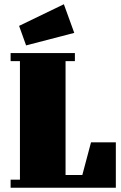

<svg xmlns="http://www.w3.org/2000/svg" viewBox="-20 -885 571 905"><path d="M526 -214V0H30V-38H74V-597H30V-635H333V-597H289V-60H368L409 -214ZM70 -763 281 -865 330 -730 103 -671Z"/></svg>

Font: Unlock
Style: Regular
Weight: 400
Designer: Eduardo Rodriguez Tunni
Foundry: Eduardo Rodriguez Tunni
Version: Version 1.003; ttfautohint (v1.8.4.7-5d5b);gftools[0.9.23]